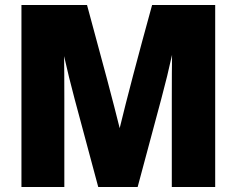

<svg xmlns="http://www.w3.org/2000/svg" viewBox="-20 -750 949 770"><path d="M843 -730V0H669V-354Q669 -470 670 -530Q652 -447 627 -354L532 0H374L279 -354Q256 -440 237 -525Q238 -466 238 -354V0H66V-730H329Q424 -382 460 -236Q503 -414 590 -730Z"/></svg>

Font: Nacelle Heavy
Style: Regular
Weight: 800
Designer: Sora Sagano
Foundry: Sora Sagano
Version: Version 1.000;FEAKit 1.0